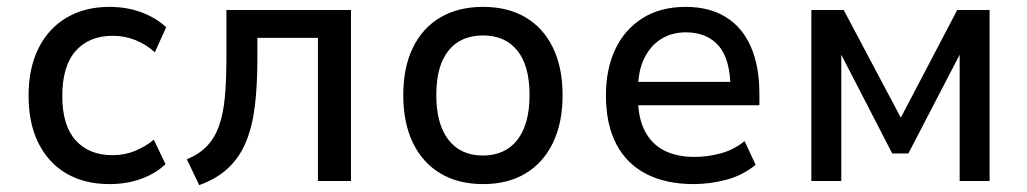

<svg xmlns="http://www.w3.org/2000/svg" viewBox="-20 -526 2985 558"><path d="M298 9Q226 9 173.5 -21.5Q121 -52 92 -109.5Q63 -167 63 -248Q63 -328 92 -386Q121 -444 174 -475Q227 -506 298 -506Q349 -506 391.5 -490Q434 -474 463 -447L430 -374Q405 -397 373.5 -409.5Q342 -422 308 -422Q239 -422 200 -378Q161 -334 161 -247Q161 -161 200 -118Q239 -75 307 -75Q342 -75 372.5 -87.5Q403 -100 427 -120L461 -49Q433 -22 391 -6.5Q349 9 298 9Z M559 12 523 -63Q559 -78 581.5 -101.5Q604 -125 616.5 -160Q629 -195 633.5 -244Q638 -293 638 -358V-497H1000V0H904V-416H728V-355Q728 -277 720.5 -216.5Q713 -156 694 -111.5Q675 -67 642 -36.5Q609 -6 559 12Z M1384 9Q1312 9 1260 -22Q1208 -53 1180 -111Q1152 -169 1152 -249Q1152 -330 1180 -387.5Q1208 -445 1260 -475.5Q1312 -506 1384 -506Q1456 -506 1507.5 -475.5Q1559 -445 1587 -387.5Q1615 -330 1615 -249Q1615 -169 1587 -111Q1559 -53 1507.5 -22Q1456 9 1384 9ZM1383 -74Q1448 -74 1483.5 -119.5Q1519 -165 1519 -250Q1519 -335 1483.5 -379Q1448 -423 1384 -423Q1319 -423 1283.5 -379Q1248 -335 1248 -250Q1248 -165 1283.5 -119.5Q1319 -74 1383 -74Z M1996 9Q1916 9 1859 -20Q1802 -49 1771.5 -106.5Q1741 -164 1741 -249Q1741 -325 1768 -382.5Q1795 -440 1847 -473Q1899 -506 1973 -506Q2042 -506 2090 -476Q2138 -446 2162.5 -389.5Q2187 -333 2187 -253V-220H1815V-288H2120L2103 -267Q2103 -353 2069 -392.5Q2035 -432 1973 -432Q1933 -432 1902 -413Q1871 -394 1852.5 -357Q1834 -320 1834 -262V-244Q1834 -184 1854 -145.5Q1874 -107 1910.5 -88.5Q1947 -70 1999 -70Q2035 -70 2073.5 -80Q2112 -90 2144 -116L2176 -47Q2138 -16 2090.5 -3.5Q2043 9 1996 9Z M2338 0V-497H2432L2598 -184L2762 -497H2856V0H2769V-367L2620 -80H2573L2425 -367V0Z"/></svg>

Font: Nunito Sans 7pt SemiCondensed Medium
Style: Regular
Weight: 500
Width: 4
Designer: Vernon Adams
Foundry: Vernon Adams
Version: Version 3.101;gftools[0.9.27]